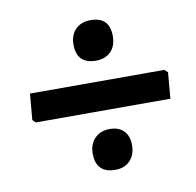

<svg xmlns="http://www.w3.org/2000/svg" viewBox="-60 -555 600 587"><g transform="rotate(-10 240.0 -262.0)"><path d="M257 -494Q316 -494 316 -434Q316 -404 299 -386.5Q282 -369 253 -369Q193 -369 193 -429Q193 -459 210.5 -476.5Q228 -494 257 -494ZM453 -305 463 -296 456 -215H38L29 -224L36 -305ZM257 -156Q285 -156 300.5 -140Q316 -124 316 -96Q316 -66 299 -48Q282 -30 253 -30Q193 -30 193 -91Q193 -120 210.5 -138Q228 -156 257 -156Z"/></g></svg>

Font: Alegreya Sans SC
Style: Bold
Weight: 700
Designer: Juan Pablo del Peral
Foundry: Huerta Tipografica
Version: Version 2.007